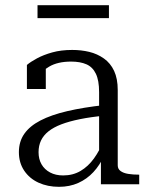

<svg xmlns="http://www.w3.org/2000/svg" viewBox="-20 -712 575 742"><path d="M384 -306V-265Q331 -260 289 -251.5Q247 -243 217 -231.5Q187 -220 167.5 -204.5Q148 -189 138.5 -169Q129 -149 129 -124Q129 -97 140.5 -77Q152 -57 173.5 -45.5Q195 -34 224 -34Q262 -34 291.5 -51.5Q321 -69 343 -99.5Q365 -130 380 -168L382 -110Q366 -74 341 -47Q316 -20 282.5 -5Q249 10 208 10Q164 10 129 -6Q94 -22 73.5 -52.5Q53 -83 53 -124Q53 -165 74 -195Q95 -225 136.5 -246.5Q178 -268 240 -282.5Q302 -297 384 -306ZM370 0V-107L363 -109V-356Q363 -401 350.5 -427Q338 -453 314 -463.5Q290 -474 255 -474Q203 -474 170 -454.5Q137 -435 118 -408Q116 -418 119 -427Q122 -436 127 -444Q132 -452 139.5 -457Q147 -462 157 -464V-368H84V-461Q98 -473 123 -486.5Q148 -500 182 -509.5Q216 -519 259 -519Q294 -519 325 -511.5Q356 -504 381.5 -486Q407 -468 421 -438Q435 -408 435 -364V-73Q435 -59 446 -51Q457 -43 475.5 -40Q494 -37 517 -37H518V0ZM125 -692H401V-642H125Z"/></svg>

Font: Roboto Serif 36pt Light
Style: Regular
Weight: 300
Designer: Greg Gazdowicz
Foundry: Commercial Type
Version: Version 1.008